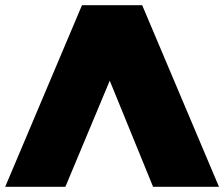

<svg xmlns="http://www.w3.org/2000/svg" viewBox="-39 -720 864 740"><path d="M509 -700 805 0H551L384 -409L213 0H-19L277 -700Z"/></svg>

Font: Montserrat Thin Black
Style: Regular
Weight: 900
Version: Version 9.000